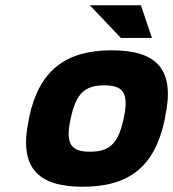

<svg xmlns="http://www.w3.org/2000/svg" viewBox="-20 -700 657 729"><path d="M91 -256 89 -244C51 -66 121 9 294 9C469 9 567 -66 605 -244L607 -256C645 -434 579 -509 404 -509C231 -509 129 -434 91 -256ZM248 -248 249 -252C269 -348 305 -376 376 -376C448 -376 470 -347 450 -252L449 -248C429 -153 394 -124 322 -124C251 -124 227 -152 248 -248ZM321 -680 439 -556H557L515 -680Z"/></svg>

Font: LT Wave Text Black Italic
Style: Regular
Weight: 900
Designer: Daniel Lyons
Version: Version 2.5 (Glyphs App)